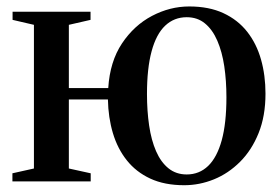

<svg xmlns="http://www.w3.org/2000/svg" viewBox="-20 -548 846 580"><path d="M536.5 11.5Q477 11.5 434 -8.5Q391 -28.5 363 -63.8Q335 -99 321 -146Q307 -193 306 -247.5H188V-39L254 -24.5V0H17.5V-24.5L82.5 -39V-473L18 -488V-512.5H253.5V-488L188 -473V-282H307Q312 -362 348.5 -416.8Q385 -471.5 439.2 -500Q493.5 -528.5 551.5 -528.5Q611.5 -528.5 655 -508.2Q698.5 -488 726.8 -452Q755 -416 768.5 -368.2Q782 -320.5 782 -265Q782 -197.5 761.2 -146Q740.5 -94.5 705.2 -59.2Q670 -24 626.2 -6.2Q582.5 11.5 536.5 11.5ZM544 -21Q582 -21 608.8 -46.8Q635.5 -72.5 649.8 -124.2Q664 -176 664 -254Q664 -304 657.5 -347.8Q651 -391.5 636.5 -425Q622 -458.5 599.2 -477.2Q576.5 -496 544 -496Q506 -496 479 -470.5Q452 -445 438 -393.2Q424 -341.5 424 -264Q424 -213 430.5 -168.8Q437 -124.5 451.5 -91.2Q466 -58 489 -39.5Q512 -21 544 -21Z"/></svg>

Font: Merriweather 120pt Medium
Style: Regular
Weight: 500
Version: Version 2.100